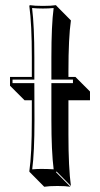

<svg xmlns="http://www.w3.org/2000/svg" viewBox="-20 -668 390 748"><path d="M273.9 -368.2 330.6 -311.5V-277.3H246.6V-143.6Q246.6 -14.6 256.3 56.6L200.2 0L198.2 2.9L254.4 59.6Q236.3 56.6 203.6 56.6Q171.4 56.6 152.3 59.6L96.2 2.9L94.2 0Q104 -68.4 104 -200.2V-277.3H75.7L19 -334V-368.2H104V-444.8Q104 -573.7 94.2 -645L96.2 -647.9Q114.3 -645 147 -645Q179.7 -645 198.2 -647.9L200.2 -645L256.3 -588.4Q246.6 -521.5 246.6 -388.7V-368.2ZM264.2 -357.9H180.2V-444.8Q180.2 -570.8 189 -636.7Q168.5 -634.8 147 -634.8Q125.5 -634.8 105 -636.7Q113.8 -565.9 113.8 -444.8V-357.9H28.8V-344.2H113.8L114.3 -200.2Q114.3 -75.2 105.5 -8.3Q126.5 -10.3 147 -9.8Q168 -9.8 189 -8.3Q180.2 -78.6 180.2 -200.2V-344.2H264.2Z"/></svg>

Font: Linux Biolinum Shadow O
Style: Regular
Weight: 400
Designer: Philipp H. Poll
Foundry: Philipp H. Poll
Version: Version 1.0.4